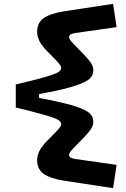

<svg xmlns="http://www.w3.org/2000/svg" viewBox="-20 -830 654 998"><path d="M173 3Q173 -22 185.5 -46.5Q198 -71 226 -99L274 -148Q287 -161 292.5 -169.5Q298 -178 298 -185Q298 -200 273.5 -211.5Q249 -223 188 -239Q164 -246 132.5 -254Q101 -262 62 -271V-391Q101 -400 132.5 -408Q164 -416 188 -422Q249 -439 273.5 -450Q298 -461 298 -477Q298 -484 292.5 -492Q287 -500 274 -514L226 -563Q198 -591 185.5 -615.5Q173 -640 173 -665Q173 -711 206.5 -735.5Q240 -760 317 -772L568 -810L586 -689L369 -658Q352 -655 345.5 -650Q339 -645 339 -636Q339 -631 344.5 -622.5Q350 -614 363 -601L411 -552Q441 -521 453 -502.5Q465 -484 465 -465Q465 -433 436.5 -413.5Q408 -394 343 -376Q312 -367 272.5 -358.5Q233 -350 183 -341V-321Q233 -312 272.5 -303Q312 -294 343 -286Q408 -268 436.5 -248.5Q465 -229 465 -197Q465 -178 453 -159.5Q441 -141 411 -110L363 -61Q351 -49 345 -40.5Q339 -32 339 -26Q339 -17 345.5 -12Q352 -7 369 -4L586 27L568 148L317 110Q240 98 206.5 73.5Q173 49 173 3Z"/></svg>

Font: Intel One Mono
Style: Bold
Weight: 700
Monospace: yes
Designer: Fred Shallcrass
Foundry: Frere-Jones Type LLC
Version: Version 1.400;hotconv 1.1.0;makeotfexe 2.6.0;FJTRelease1.4